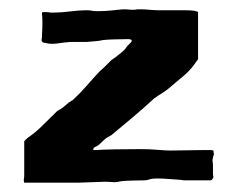

<svg xmlns="http://www.w3.org/2000/svg" viewBox="-20 -368 509 412"><path d="M438 12Q438 13 436 16Q434 19 432 19H428H426H421H412H409H408H403H402H393H390H389H384H383H377H376H375H373Q372 18 362 17.5Q352 17 340.5 16Q329 15 318.5 15Q308 15 304 16Q301 17 297 18Q293 19 289 19Q278 19 262 19.5Q246 20 239 21Q235 22 232 22.5Q229 23 225 23Q223 23 218 22.5Q213 22 204 22L148 24H32Q31 22 31 18Q31 17 31.5 14.5Q32 12 32 6V-65L39 -72Q54 -82 68.5 -96Q83 -110 103 -130Q113 -135 120.5 -142Q128 -149 137 -154Q152 -168 165.5 -183.5Q179 -199 193 -214Q195 -216 198.5 -219Q202 -222 206 -226L214 -234L215 -235L219 -239Q228 -245 239 -254Q250 -263 252 -268L259 -275Q263 -279 263 -281Q261 -283 260 -283.5Q259 -284 254 -284Q243 -284 225.5 -283.5Q208 -283 201 -282Q192 -280 183.5 -279.5Q175 -279 166 -278H131Q118 -277 108.5 -275.5Q99 -274 93 -274Q85 -274 81 -275Q79 -276 76 -276Q73 -276 71 -278Q69 -280 69 -282Q69 -283 69.5 -284.5Q70 -286 70 -288Q70 -294 70.5 -301Q71 -308 71 -324Q71 -330 70.5 -333.5Q70 -337 70 -338Q70 -341 71 -342H72H76H77H78H79H80Q85 -342 88 -341H96Q110 -341 130.5 -343.5Q151 -346 165 -346Q173 -346 177 -345Q181 -344 189 -344Q200 -344 206.5 -344.5Q213 -345 224 -346Q226 -346 228 -346.5Q230 -347 234 -347Q239 -348 249 -348Q253 -348 256.5 -347.5Q260 -347 263 -347Q272 -347 275 -348H284Q290 -348 301 -347Q312 -346 321 -346H328H329H351H352H361H362H367H372H373H375H376Q401 -346 405 -342V-241Q395 -226 386 -216.5Q377 -207 357 -191Q339 -175 330 -169.5Q321 -164 311 -157Q286 -134 264.5 -116Q243 -98 219 -78Q209 -73 203.5 -68Q198 -63 193 -58Q188 -54 184 -52.5Q180 -51 180 -46H187Q198 -47 225 -47.5Q252 -48 281 -48Q301 -48 318 -46.5Q335 -45 346 -45L418 -46H419H424H425H426H427H428H430Q436 -46 438 -45Q438 -42 438.5 -40Q439 -38 439 -37Q439 -35 438 -34Q436 -26 436 -24Q436 -23 436.5 -19.5Q437 -16 437 -9V-6V-4V-3V-2Q437 1 437 4.5Q437 8 438 12Z"/></svg>

Font: Kirang Haerang sl
Style: Regular
Weight: 400
Version: Version 1.00